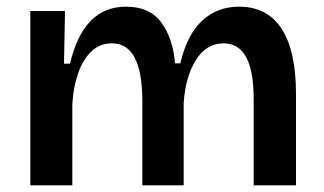

<svg xmlns="http://www.w3.org/2000/svg" viewBox="-20 -556 971 576"><path d="M71 0V-523H175L172 -365H190Q230 -536 358 -536Q429 -536 464 -488.5Q499 -441 505 -366H521Q541 -452 586.5 -494Q632 -536 697 -536Q782 -536 825 -469.5Q868 -403 868 -274V0H741V-259Q741 -426 651 -426Q599 -426 567.5 -375.5Q536 -325 531 -246V0H407V-252Q407 -426 316 -426Q280 -426 254.5 -402Q229 -378 214.5 -336.5Q200 -295 197 -244V0Z"/></svg>

Font: Bricolage Grotesque 12pt SemiBold
Style: Regular
Weight: 600
Designer: Mathieu Triay
Foundry: Atelier Triay
Version: Version 1.001; ttfautohint (v1.8.4.7-5d5b);gftools[0.9.33.de